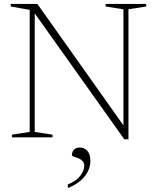

<svg xmlns="http://www.w3.org/2000/svg" viewBox="-20 -696 794 973"><path d="M130.5 -27.5V-646L34.5 -663V-676H169.5L624.5 -34L605.5 -16.5V-649L515.5 -663V-676H721V-663L631 -649V10H610L142 -648L156 -654.5V-27.5L246 -13.5V0H40.5V-13.5ZM323 239Q367 221.5 387 194.8Q407 168 407 145Q407 128.5 397.5 119.2Q388 110 375.8 105.5Q363.5 101 354 97.8Q344.5 94.5 344.5 90Q344.5 73.5 354.8 62.5Q365 51.5 385.5 51.5Q407 51.5 422.5 68.5Q438 85.5 438 120Q438 146 425.8 171.5Q413.5 197 388.5 219Q363.5 241 324.5 257Z"/></svg>

Font: Newsreader 16pt 16pt ExtraLight
Style: Regular
Weight: 250
Version: Version 1.003